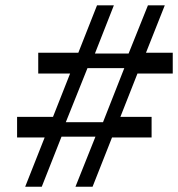

<svg xmlns="http://www.w3.org/2000/svg" viewBox="-20 -686 666 718"><path d="M43.9 -171.9V-249H178.2L242.2 -411.1H123V-488.8H272.9L342.8 -666H405.8L335 -485.8H460.9L533.2 -666H596.2L525.9 -488.8H626V-411.1H494.1L430.2 -249H546.9V-171.9H398.9L326.2 12.2H262.2L336.9 -174.8H210L136.2 12.2H74.2L147 -171.9ZM365.2 -229 444.8 -431.2H307.1L226.1 -229Z"/></svg>

Font: IntelOne Mono
Style: Italic
Weight: 400
Italic angle: -16°
Designer: Fred Shallcrass
Foundry: Frere-Jones Type LLC
Version: Version 1.200;hotconv 1.1.0;makeotfexe 2.6.0;FJTRelease1.2